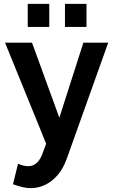

<svg xmlns="http://www.w3.org/2000/svg" viewBox="-20 -744 590 990"><path d="M47 206 73 100Q88 107 101.5 110Q115 113 126 113Q151 113 170.5 95Q190 77 202 40L218 -3L6 -524H145L286 -137L410 -524H538L324 75Q307 123 279 156.5Q251 190 215 208Q179 226 139 226Q118 226 96.5 221Q75 216 47 206ZM123 -605V-724H234V-605ZM315 -724H426V-605H315Z"/></svg>

Font: YasnoRaleway
Style: Bold
Weight: 700
Designer: Matt McInerney, Pablo Impallari, Rodrigo Fuenzalida
Foundry: Matt McInerney, Pablo Impallari, Rodrigo Fuenzalida
Version: Version 4.026